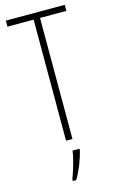

<svg xmlns="http://www.w3.org/2000/svg" viewBox="-140 -767 625 1042"><g transform="rotate(-15 173.0 -246.5)"><path d="M190 0V-680H338V-714H7V-680H154V0ZM213 71V61H174C170 101 147 175 133 211V221H152C179 177 201 118 213 71Z"/></g></svg>

Font: Noto Sans Bengali ExtraCondensed ExtraLight
Style: Regular
Weight: 200
Width: 2
Designer: Joana Ranito - Universal Thirst; Jelle Bosma - Monotype Design Team
Foundry: Universal Thirst ehf.
Version: Version 3.000